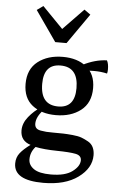

<svg xmlns="http://www.w3.org/2000/svg" viewBox="-63 -804 681 1067"><g transform="rotate(5 277.0 -270.5)"><path d="M392 -422 379 -453Q448 -488 513 -490Q523 -473 523 -440Q523 -426 520 -417Q486 -425 448 -425Q412 -425 392 -422ZM256 -162Q175 -162 124.5 -202Q74 -242 74 -321Q74 -403 129 -445.5Q184 -488 268 -488Q349 -488 399.5 -447.5Q450 -407 450 -329Q450 -247 395 -204.5Q340 -162 256 -162ZM265 -211Q358 -211 358 -321Q358 -439 259 -439Q166 -439 166 -329Q166 -211 265 -211ZM74 -61Q74 -101 103.5 -137.5Q133 -174 171 -198L186 -184Q147 -143 147 -105Q147 -90 155 -81Q163 -72 181 -69Q199 -66 212 -65Q225 -64 250 -64Q286 -64 306.5 -63.5Q327 -63 359 -60Q391 -57 409.5 -50Q428 -43 447.5 -32Q467 -21 476 -2Q485 17 485 42Q485 114 413 166.5Q341 219 219 219Q55 219 55 125Q55 91 74.5 66.5Q94 42 131 15Q74 -3 74 -61ZM160 24Q132 55 132 95Q132 127 162 148Q192 169 257 169Q337 169 377 139Q417 109 417 76Q417 49 384 42.5Q351 36 279.5 35Q208 34 160 24ZM218 -566 100 -735 135 -760 250 -642 364 -760 399 -735 281 -566Z"/></g></svg>

Font: Poly
Style: Regular
Weight: 400
Designer: Jos Nicols Silva Schwarzenberg
Foundry: Jose Nicolas Silva Schwarzenberg
Version: Version 1.001